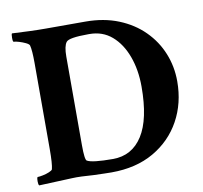

<svg xmlns="http://www.w3.org/2000/svg" viewBox="-74 -728 856 811"><g transform="rotate(-10 353.5 -322.0)"><path d="M30.3 3.9Q26.4 0 26.4 -12.7Q26.4 -32.2 30.3 -32.2Q38.1 -32.2 52.7 -35.2Q67.4 -38.1 80.1 -43.5Q92.8 -48.8 94.7 -53.7Q100.6 -76.2 100.6 -139.6V-508.8Q100.6 -563.5 94.7 -585Q92.8 -590.8 79.6 -597.2Q66.4 -603.5 51.8 -607.9Q37.1 -612.3 29.3 -612.3Q25.4 -612.3 25.4 -629.9Q25.4 -645.5 28.3 -648.4Q67.4 -646.5 103 -645Q138.7 -643.6 171.9 -643.6H341.8Q420.9 -643.6 483.9 -618.2Q546.9 -592.8 590.8 -548.8Q634.8 -504.9 657.7 -448.2Q680.7 -391.6 680.7 -328.1Q680.7 -234.4 639.6 -159.7Q598.6 -85 522.5 -41Q446.3 2.9 340.8 2.9Q331.1 2.9 312 2.4Q293 2 264.6 1Q236.3 -1 212.9 -2Q189.5 -2.9 172.9 -2ZM356.4 -51.8Q438.5 -51.8 483.4 -122.1Q528.3 -192.4 528.3 -332Q528.3 -404.3 506.8 -462.4Q485.4 -520.5 445.8 -554.7Q406.2 -588.9 349.6 -588.9H344.7Q261.7 -588.9 250 -573.2Q237.3 -556.6 237.3 -511.7V-132.8Q237.3 -69.3 246.1 -64.5Q267.6 -51.8 356.4 -51.8Z"/></g></svg>

Font: Crimson Text
Style: Bold
Weight: 700
Designer: Sebastian Kosch
Foundry: Sebastian Kosch
Version: Version 1.100